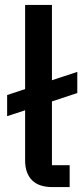

<svg xmlns="http://www.w3.org/2000/svg" viewBox="-20 -760 334 780"><path d="M263 0H193Q137 0 109.5 -28.5Q82 -57 82 -108V-312L9 -288V-374L82 -398V-740H191V-434L294 -468V-382L191 -348V-89H263Z"/></svg>

Font: IBM Plex Sans Devanagari Medium
Style: Regular
Weight: 500
Designer: Mike Abbink, Paul van der Laan, Pieter van Rosmalen, Erin McLaughlin
Foundry: Bold Monday
Version: Version 1.1